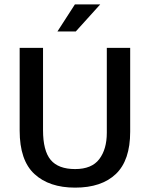

<svg xmlns="http://www.w3.org/2000/svg" viewBox="-20 -849 687 879"><path d="M70 -630H177V-253Q177 -159 212 -117Q247 -75 324 -75Q400 -75 434.5 -120.5Q469 -166 469 -241V-630H576V-246Q576 -115 510.5 -52.5Q445 10 324 10Q205 10 137.5 -52.5Q70 -115 70 -251ZM327 -705H243L323 -829H439Z"/></svg>

Font: Ek Mukta Medium
Style: Regular
Weight: 500
Designer: Girish Dalvi and Yashodeep Gholap
Foundry: Ek Type
Version: Version 2.538;PS 1.002;hotconv 16.6.51;makeotf.lib2.5.65220;